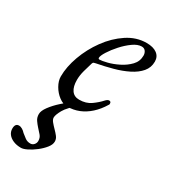

<svg xmlns="http://www.w3.org/2000/svg" viewBox="-231 -501 768 868"><g transform="rotate(30 153.5 -66.5)"><path d="M106 15Q85 15 63.5 -1Q42 -17 28 -41.5Q14 -66 14 -89Q14 -139 34.5 -195.5Q55 -252 91 -301.5Q127 -351 174.5 -382.5Q222 -414 275 -414Q310 -414 329.5 -399.5Q349 -385 349 -359Q349 -328 329.5 -305Q310 -282 277 -265.5Q244 -249 203.5 -238Q163 -227 121 -219Q115 -218 111.5 -216.5Q108 -215 106 -209Q99 -187 92 -161Q85 -135 85 -112Q85 -77 98.5 -58Q112 -39 138 -39Q174 -39 199 -57Q224 -75 240 -93Q250 -104 258 -104Q268 -104 268 -94Q268 -93 268 -90.5Q268 -88 266 -86Q246 -53 221 -30.5Q196 -8 167.5 3.5Q139 15 106 15ZM128 -242Q139 -242 165.5 -248.5Q192 -255 221 -269.5Q250 -284 270.5 -305.5Q291 -327 291 -357Q291 -370 284 -379.5Q277 -389 264 -389Q243 -389 218.5 -371.5Q194 -354 172 -329.5Q150 -305 135.5 -282Q121 -259 121 -248Q121 -242 128 -242ZM19 281Q-4 281 -21.5 273.5Q-39 266 -48.5 253.5Q-58 241 -58 225Q-58 198 -38 198Q-29 198 -20 203.5Q-11 209 -4 217Q7 226 18.5 234.5Q30 243 46 243Q57 243 64.5 234.5Q72 226 72 215Q72 198 62 186.5Q52 175 41 163Q31 152 22 139Q13 126 13 108Q13 91 30 68Q47 45 72.5 22Q98 -1 125 -17H155Q109 20 94 47Q79 74 79 88Q79 98 88.5 109.5Q98 121 109 132Q120 143 129 154.5Q138 166 138 180Q138 196 124 213.5Q110 231 90 246.5Q70 262 50.5 271.5Q31 281 19 281Z"/></g></svg>

Font: EB Garamond
Style: Italic
Weight: 400
Italic angle: -17.2°
Designer: Georg Duffner and Octavio Pardo
Foundry: Georg Duffner
Version: Version 1.001